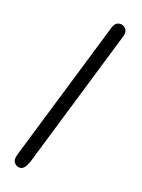

<svg xmlns="http://www.w3.org/2000/svg" viewBox="-140 -827 827 1122"><g transform="rotate(15 273.5 -266.0)"><path d="M54 174Q54 167 57.5 157.5Q61 148 61 145L397 -706Q411 -748 442 -748Q459 -748 472 -736.5Q485 -725 485 -706Q485 -694 478 -678L146 164Q144 172 141 174Q122 216 95 216Q79 216 66.5 204Q54 192 54 174Z"/></g></svg>

Font: Coval
Style: Heavy
Weight: 900
Foundry: Context Ltd
Version: Version 001.000